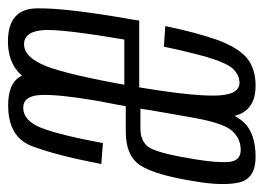

<svg xmlns="http://www.w3.org/2000/svg" viewBox="-118 -536 648 471"><g transform="rotate(-90 205.5 -300.0)"><path d="M191.5 -80 246 -391Q263 -483.5 261.2 -543.5Q259.5 -603.5 183 -603.5Q105.5 -603.5 83.2 -545.5Q61 -487.5 39 -375L90.5 -371Q111 -481 128.5 -523.8Q146 -566.5 177 -566.5Q207 -566.5 208.5 -522.5Q210 -478.5 195 -390.5L144 -99.5L150 -86.5ZM56.5 3.5Q114.5 3.5 141.8 -25.8Q169 -55 182.5 -129.5L152 -145.5Q139 -74 120 -53.5Q101 -33 73.5 -33Q46.5 -33 44.2 -62.8Q42 -92.5 51 -146.5Q64 -227 77.2 -253Q90.5 -279 126 -279Q148.5 -279 181 -279L187 -315Q149.5 -315 119 -315Q59 -315 35.8 -279.2Q12.5 -243.5 -3 -148Q-15.5 -75 -5.8 -35.8Q4 3.5 56.5 3.5ZM231.5 3.5 238.5 -36Q206.5 -36 207 -101.5Q207 -166 230.5 -301Q258 -456.5 279.5 -511Q301 -564.5 333 -564.5Q366 -564.5 368 -511Q368.5 -459 344.5 -318.5H227L220.5 -282H391Q392.5 -292 394 -301Q422.5 -463 421 -534Q419.5 -604 340 -604Q261.5 -604 233.5 -531.5Q206 -459.5 178.5 -301Q155.5 -164.5 154 -80Q153 3.5 231.5 3.5ZM238.5 -36 231.5 3.5Q272 3.5 298 -17Q323.5 -37 343.5 -90Q362 -142.5 377.5 -218L327 -221.5Q315 -164 301.5 -115.5Q287 -67.5 272.5 -51.5Q256.5 -36 238.5 -36Z"/></g></svg>

Font: Anybody ExtraCondensed Light
Style: Italic
Weight: 300
Width: 2
Italic angle: -10°
Version: Version 1.113;gftools[0.9.25]